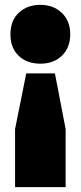

<svg xmlns="http://www.w3.org/2000/svg" viewBox="-20 -580 332 790"><path d="M146 -560Q200 -560 234.5 -527Q269 -494 269 -439Q269 -384.5 235.2 -351.2Q201.5 -318 146 -318Q90.5 -318 56.8 -350.5Q23 -383 23 -439Q23 -495.5 57.5 -527.8Q92 -560 146 -560ZM88 -278H206L250 -49V190H42V-49Z"/></svg>

Font: Encode Sans Condensed Black
Style: Regular
Weight: 900
Width: 3
Designer: Multiple Designers
Foundry: Impallari Type
Version: Version 3.000; ttfautohint (v1.8.3) -l 8 -r 50 -G 200 -x 14 